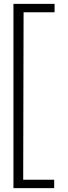

<svg xmlns="http://www.w3.org/2000/svg" viewBox="-20 -801 348 985"><path d="M258 164H49V-781H260V-738H101L99 121H258Z"/></svg>

Font: Ekushey Kolom
Style: Regular
Weight: 400
Designer: Al Mamun Sumon
Foundry: Al Mamun Sumon
Version: Version 1.0